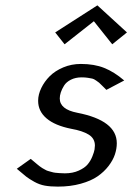

<svg xmlns="http://www.w3.org/2000/svg" viewBox="-20 -690 496 720"><path d="M43 0ZM456.1 -568.4 400.9 -523.9 332 -610.4 222.2 -523.9 187 -568.4 345.2 -669.9ZM123 -312Q123 -335.4 134.8 -359.9Q146.5 -384.3 166.5 -404.3Q186.5 -424.3 217.3 -437.3Q248 -450.2 283.2 -450.2Q333.5 -450.2 370.8 -435.3Q408.2 -420.4 445.8 -388.2L378.9 -353Q375.5 -356.4 364.7 -367.2Q354 -377.9 351.6 -379.9Q349.1 -381.8 340.6 -387.9Q332 -394 325.9 -395.3Q319.8 -396.5 309.6 -398.2Q299.3 -399.9 286.1 -399.9Q263.2 -399.9 245.8 -391.1Q228.5 -382.3 220.2 -368.9Q211.9 -355.5 208 -343.5Q204.1 -331.5 204.1 -320.8Q204.1 -279.8 270 -267.1Q418 -238.3 418 -152.8Q418 -132.3 410.9 -110.8Q403.8 -89.4 387 -67.4Q370.1 -45.4 345.7 -28.6Q321.3 -11.7 282.7 -1Q244.1 9.8 196.8 9.8Q168.5 9.8 148.2 6.1Q127.9 2.4 108.6 -8.3Q89.4 -19 78.1 -27.8Q66.9 -36.6 43 -57.1L95.2 -94.2Q98.1 -91.8 106.9 -84.5Q115.7 -77.1 118.2 -75Q120.6 -72.8 127.9 -67.1Q135.3 -61.5 138.4 -59.8Q141.6 -58.1 148.7 -54Q155.8 -49.8 160.4 -48.8Q165 -47.9 172.6 -45.4Q180.2 -43 187.3 -42.2Q194.3 -41.5 203.6 -40.8Q212.9 -40 223.1 -40Q252.9 -40 275.4 -50.3Q297.9 -60.5 308.8 -73.7Q319.8 -86.9 326.4 -103.5Q333 -120.1 334.5 -129.2Q335.9 -138.2 335.9 -144Q335.9 -170.9 312.5 -185.3Q289.1 -199.7 247.1 -207Q186 -219.2 154.5 -246.1Q123 -272.9 123 -312Z"/></svg>

Font: Pfennig
Style: Italic
Weight: 500
Italic angle: -13°
Version: Version 20120410 ; ttfautohint (v0.8)